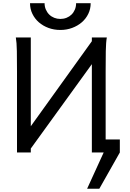

<svg xmlns="http://www.w3.org/2000/svg" viewBox="-20 -945 807 1190"><path d="M549.3 -712.9H642.1Q636.7 -683.6 635.7 -628.2Q634.8 -572.8 634.8 -500.5V-80.6H722.7V0L595.7 224.6H520L622.6 0H549.3V-547.4L170.9 -24.4V0H85.4V-500.5Q85.4 -572.8 84.5 -628.2Q83.5 -683.6 78.1 -712.9H170.9V-162.6L549.3 -689.5ZM542 -925.3Q542 -889.6 527.3 -859.4Q512.7 -829.1 487.1 -806.9Q461.4 -784.7 427.2 -772Q393.1 -759.3 354 -759.3Q314.5 -759.3 280.3 -772Q246.1 -784.7 220.7 -806.9Q195.3 -829.1 180.7 -859.4Q166 -889.6 166 -925.3H256.3Q256.3 -903.8 264.2 -885.7Q272 -867.7 285.2 -854.7Q298.3 -841.8 316.2 -834.7Q334 -827.6 354 -827.6Q374.5 -827.6 392.3 -834.7Q410.2 -841.8 423.3 -854.7Q436.5 -867.7 444.1 -885.7Q451.7 -903.8 451.7 -925.3Z"/></svg>

Font: Andika Compact
Style: Regular
Weight: 400
Designer: Victor Gaultney, Annie Olsen, Julie Remington, Don Collingsworth, Eric Hays, Becca Hirsbrunner
Foundry: SIL International
Version: Version 5.000 ; LnSpcTght